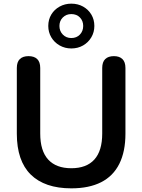

<svg xmlns="http://www.w3.org/2000/svg" viewBox="-20 -1020 778 1050"><path d="M370 10Q297 10 241.5 -9Q186 -28 148 -65.5Q110 -103 91 -159Q72 -215 72 -289V-648Q72 -681 88.5 -697Q105 -713 136 -713Q167 -713 183.5 -697Q200 -681 200 -648V-290Q200 -195 243.5 -147.5Q287 -100 370 -100Q453 -100 496 -147.5Q539 -195 539 -290V-648Q539 -681 555.5 -697Q572 -713 603 -713Q633 -713 649.5 -697Q666 -681 666 -648V-289Q666 -191 632.5 -124Q599 -57 533 -23.5Q467 10 370 10ZM370 -755Q335 -755 306 -771.5Q277 -788 260.5 -816Q244 -844 244 -878Q244 -913 260.5 -940.5Q277 -968 306 -984Q335 -1000 370 -1000Q406 -1000 434.5 -984Q463 -968 479.5 -940.5Q496 -913 496 -878Q496 -844 479.5 -816Q463 -788 434.5 -771.5Q406 -755 370 -755ZM370 -812Q399 -812 417 -831Q435 -850 435 -878Q435 -906 417 -924.5Q399 -943 370 -943Q342 -943 323.5 -924.5Q305 -906 305 -878Q305 -850 323.5 -831Q342 -812 370 -812Z"/></svg>

Font: Nunito
Style: Bold
Weight: 700
Designer: Vernon Adams
Foundry: Vernon Adams
Version: Version 3.602